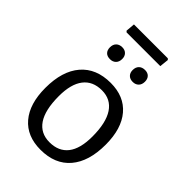

<svg xmlns="http://www.w3.org/2000/svg" viewBox="-224 -839 938 938"><g transform="rotate(45 245.5 -370.0)"><path d="M447 -235Q447 -119 393 -55.5Q339 8 239 8Q145 8 93.5 -52.5Q42 -113 42 -223Q42 -339 96.5 -402.5Q151 -466 251 -466Q344 -466 395.5 -405.5Q447 -345 447 -235ZM117 -241Q117 -145 149.5 -97Q182 -49 244 -49Q307 -49 340 -91Q373 -133 373 -217Q373 -312 340.5 -361Q308 -410 246 -410Q183 -410 150 -367Q117 -324 117 -241ZM369 -742 364 -695H131L125 -701L129 -748H363ZM208 -588Q208 -568 196.5 -556.5Q185 -545 166 -545Q146 -545 135.5 -556Q125 -567 125 -586Q125 -606 136.5 -617.5Q148 -629 168 -629Q186 -629 197 -618Q208 -607 208 -588ZM365 -588Q365 -568 353.5 -556.5Q342 -545 323 -545Q304 -545 293 -556Q282 -567 282 -586Q282 -606 293.5 -617.5Q305 -629 325 -629Q344 -629 354.5 -618Q365 -607 365 -588Z"/></g></svg>

Font: Alegreya Sans
Style: Regular
Weight: 400
Designer: Juan Pablo del Peral
Foundry: Huerta Tipografica
Version: Version 2.008; ttfautohint (v1.6)